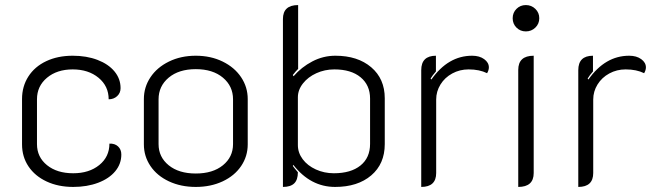

<svg xmlns="http://www.w3.org/2000/svg" viewBox="-20 -729 2612 758"><path d="M67 -159V-338Q67 -388 92 -427Q117 -466 162.5 -487.5Q208 -509 267 -509Q322 -509 365 -492.5Q408 -476 432 -447Q456 -418 456 -381Q456 -362 442.5 -349.5Q429 -337 409 -337Q409 -389 369 -422Q329 -455 267 -455Q205 -455 165.5 -422Q126 -389 126 -337V-160Q126 -109 165.5 -77Q205 -45 269 -45Q332 -45 372 -77.5Q412 -110 412 -162Q433 -163 446 -151Q459 -139 459 -119Q459 -82 435 -53Q411 -24 367.5 -7.5Q324 9 269 9Q210 9 164 -12.5Q118 -34 92.5 -72Q67 -110 67 -159Z M548 -159V-338Q548 -385 574 -424Q600 -463 647 -486Q694 -509 753 -509Q812 -509 859 -486Q906 -463 932 -424Q958 -385 958 -338V-159Q958 -112 932 -73.5Q906 -35 859 -13Q812 9 753 9Q694 9 647 -13Q600 -35 574 -73.5Q548 -112 548 -159ZM900 -160V-337Q900 -389 860 -422.5Q820 -456 753 -456Q686 -456 646 -422.5Q606 -389 606 -337V-160Q606 -109 646 -76.5Q686 -44 753 -44Q820 -44 860 -76.5Q900 -109 900 -160Z M1097 -654Q1097 -709 1157 -709V-457Q1153 -453 1147.5 -447Q1142 -441 1136 -433L1139 -428Q1170 -464 1213 -486.5Q1256 -509 1304 -509Q1392 -509 1445.5 -463.5Q1499 -418 1499 -341V-160Q1499 -82 1445.5 -36.5Q1392 9 1303 9Q1206 9 1138 -78L1136 -74Q1139 -69 1156 -49Q1156 -19 1141.5 -5Q1127 9 1097 9ZM1441 -161V-340Q1441 -393 1403.5 -424Q1366 -455 1300 -455Q1262 -455 1229 -440Q1196 -425 1176 -399.5Q1156 -374 1156 -345V-156Q1156 -126 1175 -100.5Q1194 -75 1227 -60Q1260 -45 1298 -45Q1365 -45 1403 -75.5Q1441 -106 1441 -161Z M1702 -336V-46Q1702 9 1643 9V-452Q1643 -509 1701 -509V-447Q1687 -431 1680 -419L1683 -415Q1749 -509 1844 -509Q1873 -509 1891.5 -495.5Q1910 -482 1910 -463Q1910 -452 1903 -440Q1873 -455 1830 -455Q1795 -455 1765.5 -439Q1736 -423 1719 -395.5Q1702 -368 1702 -336Z M2004 -657Q2004 -679 2019 -694Q2034 -709 2056 -709Q2078 -709 2093.5 -694Q2109 -679 2109 -657Q2109 -635 2093.5 -620Q2078 -605 2056 -605Q2034 -605 2019 -620Q2004 -635 2004 -657ZM2026 -453Q2026 -509 2087 -509V-46Q2087 9 2026 9Z M2322 -336V-46Q2322 9 2263 9V-452Q2263 -509 2321 -509V-447Q2307 -431 2300 -419L2303 -415Q2369 -509 2464 -509Q2493 -509 2511.5 -495.5Q2530 -482 2530 -463Q2530 -452 2523 -440Q2493 -455 2450 -455Q2415 -455 2385.5 -439Q2356 -423 2339 -395.5Q2322 -368 2322 -336Z"/></svg>

Font: K2D ExtraLight
Style: Regular
Weight: 275
Designer: Katatrad Aksorn Co.,Ltd.
Foundry: Cadson Demak Co.,Ltd.
Version: Version 1.000; ttfautohint (v1.6)